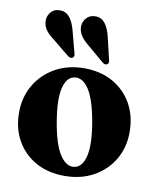

<svg xmlns="http://www.w3.org/2000/svg" viewBox="-79 -740 668 812"><g transform="rotate(10 255.0 -334.0)"><path d="M258 -453.5Q327.5 -453.5 380.5 -423.8Q433.5 -394 463 -341.5Q492.5 -289 492.5 -220Q492.5 -154.5 462 -102.5Q431.5 -50.5 377.2 -20.5Q323 9.5 252 9.5Q182 9.5 129.2 -20Q76.5 -49.5 47 -101.5Q17.5 -153.5 17.5 -222Q17.5 -287.5 48.2 -340Q79 -392.5 133.2 -423Q187.5 -453.5 258 -453.5ZM288 -35.5Q321.5 -41 333.5 -90.5Q345.5 -140 329.5 -234Q313 -329.5 285.2 -371.8Q257.5 -414 222.5 -408Q189 -402.5 177.2 -352.8Q165.5 -303 181.5 -209.5Q197.5 -114.5 225.8 -72Q254 -29.5 288 -35.5ZM330.5 -604.5 353 -510Q355 -503 355.2 -497.5Q355.5 -492 350.5 -488Q341.5 -481 329.5 -490.5L257 -552Q235.5 -569 223.8 -587Q212 -605 212.5 -628Q213.5 -647 227.8 -662.8Q242 -678.5 267.5 -678Q292.5 -677 307.5 -657.2Q322.5 -637.5 330.5 -604.5ZM179 -606.5 204 -512Q206 -505.5 206.2 -500Q206.5 -494.5 202.5 -490.5Q194 -483 181 -491.5L107.5 -551.5Q85.5 -567.5 73.2 -584.8Q61 -602 61 -625.5Q61 -644.5 74.8 -660.8Q88.5 -677 113.5 -677Q138.5 -677 154.2 -658Q170 -639 179 -606.5Z"/></g></svg>

Font: Fraunces 144pt S050
Style: Bold
Weight: 700
Version: Version 1.000; ttfautohint (v1.8.3)